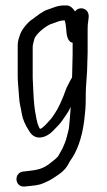

<svg xmlns="http://www.w3.org/2000/svg" viewBox="-20 -554 394 704"><path d="M224.3 -534H213.9C189.4 -534 173.6 -524.5 156.4 -519.4C135.8 -513.3 112.6 -493.5 99.6 -483.9C83 -474.5 59.7 -445.6 53.9 -428.2C50.8 -418.6 44.9 -405 44.9 -388.5V-278.8C44.9 -269.4 45.2 -260.1 45.9 -250.9L49.9 -198.7C51.7 -169.3 55.3 -166.1 60.1 -136.2C63.1 -116.9 72.4 -96.1 87.2 -73.1C107.1 -39.5 139.9 -47.4 161.7 -63.2C166.5 -66.7 171.1 -70.8 175.3 -75.2C179.8 -79.9 185 -85.3 190.8 -91.2C206.7 -107.5 207.2 -111.7 221.6 -131.4C228 -140.1 233.7 -150.1 239.3 -162.2C237.9 -137.7 235.5 -113 233.5 -91.6C232 -74.9 228.4 -67.6 223.8 -48.1C221 -36 214.9 -23.2 209.3 -9.9L192.7 19.6C192.2 20.4 183.1 29.8 167.1 41.8L166.9 41.9L166.7 42.1C138.1 66 117.9 69.2 74.1 74.1L63.7 75.1L63.3 75.2C45.2 78.2 38.4 95 40.8 107.8C42.9 119.5 52.4 132.2 71.6 129.8L80.7 128.9C100.8 126.7 120.6 125.7 137.6 118.3C159.4 108.8 163 107.9 190.4 89.1C217.9 70.2 224.5 59.6 237.2 35.8C262.6 1.7 280.6 -48.1 288.8 -111.8C292.4 -139.8 294.3 -164.7 294.3 -186.5C294.3 -207.6 294.6 -223.2 295.2 -232.9L299.3 -293.9L301.3 -359.9V-448.5C301.3 -459.1 302.2 -470.1 304.1 -481.4L304.2 -481.9L305.3 -493.9V-494.5C305.3 -509.6 295.5 -522.2 279.8 -523.5C269.9 -524.3 261 -520 255.1 -512.1C247.6 -524.2 236.8 -534 224.3 -534ZM244.2 -269.6C244.2 -269.6 242.5 -267.2 241.6 -265.6L236 -255.6C231.5 -247.1 227.8 -239.9 224.5 -232.9L224.2 -232.3L223.9 -231.6C208.6 -188.3 193.9 -156.9 180.7 -137.6C172.2 -125.3 171.3 -122.7 161.4 -112C152.1 -102 136.7 -82.9 126.6 -81.4C126.4 -81.7 124.4 -84.9 122.7 -88.3C119.4 -95 116.4 -104.4 114 -116.5C105 -161.3 104.6 -177.4 102.3 -216.3L99.9 -268.9V-383.5C99.9 -386.2 101.6 -396.2 105.7 -410.4C108.6 -420.2 119.7 -434.8 141.6 -451.1C152.9 -459.5 162.3 -464.5 169.2 -466.6C187.4 -472 196.8 -479 213.9 -479H217.5C219.7 -472.3 221.7 -461.6 222.7 -447.5C223.8 -432.4 225.4 -404.7 242.6 -398.2C243.9 -397.7 243.6 -397.7 246.3 -397.3V-355.7L244.7 -287.7C244.7 -281.4 244.6 -276.9 244.2 -269.6Z"/></svg>

Font: MewTooHand
Style: BdCond
Weight: 400
Designer: Mew Too, Robert Jablonski
Version: Version 0.77